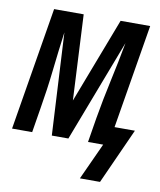

<svg xmlns="http://www.w3.org/2000/svg" viewBox="-87 -582 665 799"><g transform="rotate(10 245.5 -182.5)"><path d="M305 155 376 0H312L329 -104Q343 -186 361 -268Q379 -350 394 -432L229 0H159L136 -432Q125 -350 116 -268Q107 -186 93 -104L76 0H-9L77 -520H202L220 -159L358 -520H483L410 -80H496L390 155Z"/></g></svg>

Font: Iosevka Medium
Style: Italic
Weight: 500
Italic angle: -9°
Monospace: yes
Designer: Belleve Invis
Foundry: Belleve Invis
Version: Version 32.5.0; ttfautohint (v1.8.4)